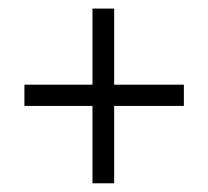

<svg xmlns="http://www.w3.org/2000/svg" viewBox="-20 -506 478 441"><path d="M36.1 -262.7V-311.5H192.4V-486.3H242.2V-311.5H402.3V-262.7H242.2V-85H192.4V-262.7Z"/></svg>

Font: Post No Bills Colombo
Style: Regular
Weight: 500
Designer: Kosala Senevirathne, Siva Puranthara, Lasantha Premarathna, Tharique Azeez
Foundry: Mooniak
Version: Version 1.220 ; ttfautohint (v1.5)